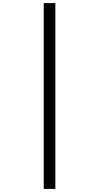

<svg xmlns="http://www.w3.org/2000/svg" viewBox="-20 -920 640 1240"><path d="M337.5 -900V300H262.5V-900Z"/></svg>

Font: Fira Code Light
Style: Regular
Weight: 400
Monospace: yes
Version: Version 5.002